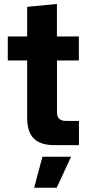

<svg xmlns="http://www.w3.org/2000/svg" viewBox="-20 -716 444 947"><path d="M249.3 0Q180 0 147 -32.5Q114 -65 114 -136.3V-417.9H18.4V-536.3H114V-682.4L260.7 -696.4V-536.3H368.9V-417.9H261V-163.1Q261 -138.4 273.1 -129Q285.3 -119.6 306.6 -119.6H369.4V0ZM148.4 210.1 189.3 57H330.7L259.6 210.1Z"/></svg>

Font: Mona Sans ExtraLight
Style: Regular
Weight: 200
Designer: Deni Anggara
Foundry: GitHub
Version: Version 2.000